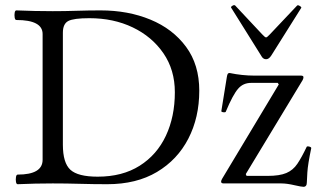

<svg xmlns="http://www.w3.org/2000/svg" viewBox="-20 -706 1229 739"><path d="M48 3Q43 3 41.5 -6Q40 -15 41.5 -24.5Q43 -34 48 -34Q144 -34 144 -91V-575Q144 -629 43 -629Q38 -629 36.5 -638.5Q35 -648 36.5 -657Q38 -666 43 -666Q114 -663 183 -663Q229 -663 275 -664.5Q321 -666 367 -666Q473 -666 559 -630.5Q645 -595 696 -526Q747 -457 747 -357Q747 -254 705 -172.5Q663 -91 584 -44Q505 3 393 3Q340 3 287.5 1.5Q235 0 183 0Q116 0 48 3ZM356 -26Q451 -26 517.5 -68Q584 -110 618.5 -183.5Q653 -257 653 -351Q653 -437 609 -501Q565 -565 491 -600.5Q417 -636 324 -636Q263 -636 242.5 -625Q222 -614 222 -580V-149Q222 -79 251 -52.5Q280 -26 356 -26ZM1148 13Q1140 13 1114 7Q1084 0 1063 0H841Q831 0 831 -7Q831 -11 835 -18L1053 -381L1049 -387H947Q916 -387 897 -365Q877 -343 849 -276Q848 -273 839.5 -274Q831 -275 832 -279L853 -409Q854 -416 856 -420.5Q858 -425 864 -425Q888 -420 912 -417.5Q936 -415 958 -415H1138Q1148 -415 1148 -409Q1148 -404 1145 -398L926 -36L929 -29H1010Q1056 -29 1082 -40Q1108 -51 1124.5 -75.5Q1141 -100 1160 -140Q1161 -144 1169.5 -142Q1178 -140 1178 -136Q1165 -74 1163 -42.5Q1161 -11 1161 -4Q1161 13 1148 13ZM1004 -478Q992 -478 985 -492L870 -676Q867 -679 874 -683.5Q881 -688 885 -685L989 -574Q1000 -562 1004 -562Q1008 -562 1019 -574L1123 -684Q1126 -688 1134 -683Q1142 -678 1139 -675L1024 -492Q1015 -478 1004 -478Z"/></svg>

Font: Junicode SmExp
Style: Regular
Weight: 400
Width: 6
Designer: Peter S. Baker
Version: Version 2.205; ttfautohint (v1.8.4)